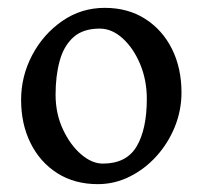

<svg xmlns="http://www.w3.org/2000/svg" viewBox="-20 -451 511 484"><path d="M437.5 -217.8Q437.5 -172.9 420.7 -131.3Q403.8 -89.8 374.5 -57.4Q345.2 -24.9 307.1 -5.9Q269 13.2 226.6 13.2Q168 13.2 124.5 -14.4Q81.1 -42 57.1 -90.1Q33.2 -138.2 33.2 -199.2Q33.2 -258.8 61 -311.8Q88.9 -364.7 136.7 -397.9Q184.6 -431.2 244.1 -431.2Q302.7 -431.2 346.2 -403.3Q389.6 -375.5 413.6 -327.4Q437.5 -279.3 437.5 -217.8ZM350.1 -201.7Q350.1 -249 333.3 -289.3Q316.4 -329.6 289.3 -354.2Q262.2 -378.9 231.4 -378.9Q189 -378.9 164.8 -356.9Q140.6 -335 130.4 -297.4Q120.1 -259.8 120.1 -212.4Q120.1 -165 138.4 -125.5Q156.7 -85.9 184.1 -62.3Q211.4 -38.6 239.3 -38.6Q298.8 -38.6 324.5 -82Q350.1 -125.5 350.1 -201.7Z"/></svg>

Font: Dai Banna SIL
Style: Regular
Weight: 400
Designer: Victor Gaultney
Foundry: SIL International
Version: Version 4.000